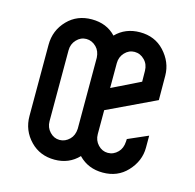

<svg xmlns="http://www.w3.org/2000/svg" viewBox="-86 -635 733 723"><g transform="rotate(15 281.0 -273.5)"><path d="M92.3 -508.8Q129.4 -546.9 186.5 -546.9Q244.6 -546.9 280.3 -508.8Q317.4 -546.9 374.5 -546.9Q432.1 -546.9 468.8 -507.8Q507.3 -466.3 507.8 -414.1L508.3 -318.4L319.3 -228.5V-135.3Q319.3 -110.8 335.4 -93.8Q351.6 -76.7 373.5 -76.7Q396 -76.7 412.6 -93.8Q427.7 -108.9 429.2 -135.3L429.7 -145.5L507.8 -179.7V-132.8Q507.8 -80.6 468.8 -39.1Q432.1 0 374.5 0Q317.4 0 280.3 -38.1L279.8 -39.1Q242.7 0 186.5 0Q129.4 0 92.3 -38.1Q53.2 -78.1 53.2 -134.8V-135.3V-411.6V-412.1Q53.2 -468.8 92.3 -508.8ZM429.7 -369.1 429.2 -411.6Q428.7 -437 412.6 -453.1Q396 -470.2 373.5 -470.2Q351.6 -470.2 335.4 -453.1Q319.3 -436 319.3 -411.6V-314.9ZM241.2 -412.1Q239.7 -438 224.6 -453.1Q207.5 -470.2 185.5 -470.2Q163.6 -470.2 147.5 -453.1Q131.3 -436 131.3 -411.6V-135.3Q131.3 -110.8 147.5 -93.8Q163.6 -76.7 185.5 -76.7Q207.5 -76.7 224.6 -93.8Q239.7 -108.9 241.2 -134.8Q241.2 -135.3 241.2 -135.3V-169.4V-411.6Q241.2 -412.1 241.2 -412.1Z"/></g></svg>

Font: NovaMono
Style: Regular
Weight: 400
Monospace: yes
Version: Version 1.2